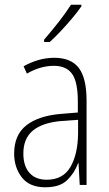

<svg xmlns="http://www.w3.org/2000/svg" viewBox="-20 -784 460 814"><path d="M210 -539Q281 -539 314 -496Q347 -453 347 -357V0H318L313 -92H311Q296 -51 265 -20.5Q234 10 172 10Q105 10 72.5 -32Q40 -74 40 -133Q40 -212 91.5 -252.5Q143 -293 237 -301L310 -307V-353Q310 -437 285.5 -471Q261 -505 208 -505Q182 -505 154 -497.5Q126 -490 94 -472L80 -503Q110 -520 143 -529.5Q176 -539 210 -539ZM240 -271Q160 -264 119.5 -230.5Q79 -197 79 -133Q79 -80 105 -51Q131 -22 178 -22Q247 -22 278.5 -76Q310 -130 311 -218V-276ZM325 -757Q309 -734 285.5 -706Q262 -678 237 -651.5Q212 -625 191 -606H167V-616Q199 -653 228.5 -690.5Q258 -728 281 -764H325Z"/></svg>

Font: Noto Sans Arabic Cond ExtLt
Style: Regular
Weight: 200
Width: 3
Designer: Monotype Design Team, Nadine Chahine, Nizar Qandah and Khaled Hosny
Foundry: Monotype Imaging Inc.
Version: Version 2.012; ttfautohint (v1.8.4.7-5d5b)